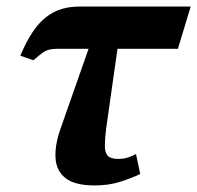

<svg xmlns="http://www.w3.org/2000/svg" viewBox="-20 -556 602 586"><path d="M82 -372 42 -386Q60 -429 79.5 -458Q99 -487 121 -504Q143 -521 168 -528.5Q193 -536 223 -536H562L523 -407H154Q140 -407 130 -404.5Q120 -402 109.5 -394.5Q99 -387 82 -372ZM269 10Q209 10 180.5 -12Q152 -34 149.5 -73Q147 -112 164 -161L271 -466H347L304 -164Q300 -132 300 -111Q300 -90 309 -80.5Q318 -71 341 -71Q357 -71 371 -75.5Q385 -80 395 -86L408 -25Q386 -14 349.5 -2Q313 10 269 10Z"/></svg>

Font: Noto Serif
Style: Italic
Weight: 400
Italic angle: -12°
Designer: Monotype Design Team
Foundry: Monotype Imaging Inc.
Version: Version 2.013